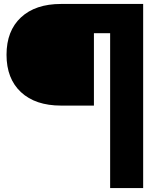

<svg xmlns="http://www.w3.org/2000/svg" viewBox="-20 -734 767 971"><path d="M704 217H537V-566H455V-200H289Q159 -200 86 -268Q13 -336 13 -457Q13 -578 86 -646Q159 -714 289 -714H704Z"/></svg>

Font: Non Bureau Extended
Style: Bold
Weight: 700
Width: 7
Designer: Jona Saucedo
Foundry: Non Foundry
Version: Version 1.000; ttfautohint (v1.8.4)